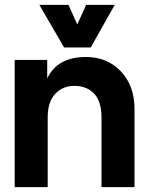

<svg xmlns="http://www.w3.org/2000/svg" viewBox="-20 -765 605 785"><path d="M141 -745H260L296 -665L332 -745H449L351 -571H242ZM40 0V-520H173V-444Q214 -532 332 -532Q418 -532 474 -473.5Q530 -415 530 -318V0H395V-285Q395 -350 365 -382Q335 -414 283 -414Q237 -414 206 -381.5Q175 -349 175 -285V0Z"/></svg>

Font: Cal Sans
Style: Regular
Weight: 400
Designer: Designer Mark Davis DBA MarkFonts
Foundry: Designer Mark Davis DBA MarkFonts
Version: Version 1.000